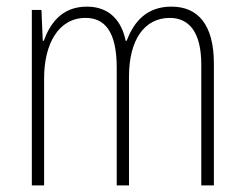

<svg xmlns="http://www.w3.org/2000/svg" viewBox="-20 -559 737 579"><path d="M497 -539C425 -539 385 -497 362 -436H359C347 -495 311 -539 242 -539C164 -539 130 -485 112 -436H109L105 -529H76V0H113V-323C113 -426 156 -505 238 -505C293 -505 332 -468 332 -355V0H369V-328C369 -441 417 -505 492 -505C548 -505 587 -465 587 -364V0H625V-367C625 -486 576 -539 497 -539Z"/></svg>

Font: Noto Sans Gujarati Condensed ExtraLight
Style: Regular
Weight: 200
Width: 3
Designer: Jelle Bosma - Monotype Design Team, Universal Thirst
Foundry: Monotype Imaging Inc.
Version: Version 2.106